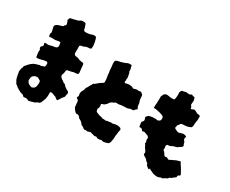

<svg xmlns="http://www.w3.org/2000/svg" viewBox="-120 -1162 1960 1634"><g transform="rotate(30 860.0 -344.5)"><path d="M498 -153Q497 -146 495 -142Q493 -138 494 -131Q493 -129 492 -126Q491 -123 489 -121Q480 -112 473.5 -101.5Q467 -91 461 -82Q459 -78 456.5 -74.5Q454 -71 452 -68Q445 -68 443 -69Q438 -73 433.5 -76Q429 -79 424 -83Q417 -89 414.5 -87.5Q412 -86 406 -91Q399 -93 388 -97Q377 -101 371 -100Q369 -99 365.5 -96Q362 -93 363 -91Q365 -82 364 -73.5Q363 -65 363 -56Q363 -33 353 -13Q349 -3 345.5 6.5Q342 16 335 24Q331 28 325.5 29Q320 30 314 32Q308 38 301 42Q294 46 284 48Q277 49 270.5 52Q264 55 256 56Q252 58 247 58.5Q242 59 237 59Q233 57 229 54.5Q225 52 221 51Q208 48 195 52H189Q184 50 181 46Q178 42 173 38Q166 36 157.5 34Q149 32 141 28Q133 23 124.5 18.5Q116 14 108 9Q101 4 94.5 -2.5Q88 -9 79 -13Q77 -18 75 -23Q73 -28 69 -32Q62 -44 58 -57.5Q54 -71 52 -84Q51 -92 49.5 -101Q48 -110 46 -118Q47 -126 48.5 -134Q50 -142 51 -150Q57 -156 57 -164Q57 -172 61 -178Q68 -186 74.5 -193.5Q81 -201 87 -208Q101 -222 116 -231.5Q131 -241 150 -245Q158 -247 165.5 -250Q173 -253 181 -251Q190 -253 199.5 -256.5Q209 -260 217 -263Q218 -266 220 -272Q222 -278 221 -279Q221 -284 220.5 -290Q220 -296 220 -300Q216 -305 212.5 -306.5Q209 -308 205 -308Q195 -307 184.5 -305Q174 -303 164 -300Q154 -296 142.5 -294.5Q131 -293 120 -292Q118 -292 116.5 -294Q115 -296 113 -297Q110 -317 108.5 -326.5Q107 -336 107 -344.5Q107 -353 108 -368L100 -377Q99 -382 100 -386Q101 -390 102 -394Q105 -397 108 -400Q111 -403 115 -406Q119 -414 116 -422Q115 -424 113.5 -427.5Q112 -431 113 -435Q115 -436 116.5 -437.5Q118 -439 120 -439Q126 -439 131.5 -438.5Q137 -438 144 -437Q147 -438 152 -438.5Q157 -439 161 -440Q172 -443 182 -445.5Q192 -448 202 -448Q207 -449 212.5 -451Q218 -453 223 -455Q233 -462 233 -476Q232 -480 232.5 -484Q233 -488 231 -492Q229 -494 229.5 -500Q230 -506 228 -507Q226 -508 220.5 -508.5Q215 -509 213 -509Q203 -508 191.5 -505Q180 -502 170 -503Q161 -504 151 -503.5Q141 -503 131 -503Q129 -503 125.5 -502Q122 -501 120 -503Q116 -508 117.5 -514Q119 -520 114 -523Q116 -528 117.5 -533.5Q119 -539 121 -543Q115 -569 109 -597Q110 -599 111 -602Q112 -605 113 -608Q124 -622 146.5 -627.5Q169 -633 184 -641V-649Q186 -650 188 -651Q190 -652 192 -653Q198 -659 198 -664Q197 -674 193.5 -683.5Q190 -693 185 -704Q184 -705 186 -707Q188 -709 189 -712Q191 -720 192 -723Q195 -727 198 -727Q206 -729 213.5 -731Q221 -733 230 -734Q237 -735 243.5 -738Q250 -741 258 -741Q263 -741 269 -745Q275 -749 280.5 -751.5Q286 -754 292 -758Q303 -759 313.5 -759.5Q324 -760 334 -753Q336 -746 338.5 -739Q341 -732 344 -725Q346 -718 347.5 -711Q349 -704 351 -698Q355 -690 362 -690Q367 -689 372 -689Q377 -689 382 -689Q397 -691 407 -692.5Q417 -694 431 -700Q435 -702 439 -702Q443 -702 447 -703Q458 -703 463.5 -701Q469 -699 473 -685Q477 -671 480.5 -656Q484 -641 485 -626Q486 -622 485.5 -618Q485 -614 485 -610Q484 -606 484 -602Q484 -598 483 -593Q481 -592 478 -590.5Q475 -589 473 -588Q465 -587 458 -587Q451 -587 443 -585Q441 -584 438.5 -584Q436 -584 434 -583Q424 -576 413 -574Q402 -572 391 -569Q389 -569 389 -568Q382 -565 382 -558Q381 -553 382 -549Q382 -539 382.5 -529Q383 -519 382 -509Q381 -505 381.5 -500.5Q382 -496 382 -491Q384 -483 386.5 -478.5Q389 -474 400 -471Q410 -470 420.5 -468Q431 -466 439 -460Q446 -459 453.5 -456.5Q461 -454 468 -454Q470 -455 477 -453Q488 -451 490 -440Q491 -432 491.5 -422.5Q492 -413 493 -405L497 -370Q498 -367 497.5 -363.5Q497 -360 497 -358Q497 -355 494 -351.5Q491 -348 489 -348Q486 -347 484 -346.5Q482 -346 480 -346Q453 -346 429 -337Q422 -336 414 -334.5Q406 -333 398 -331Q388 -328 388 -320Q387 -299 382 -287Q377 -275 377 -270Q379 -268 380.5 -261.5Q382 -255 384 -254Q389 -251 393 -246Q397 -241 404 -238Q414 -233 416.5 -229.5Q419 -226 422.5 -223.5Q426 -221 439 -218Q442 -215 444.5 -211Q447 -207 451 -204Q454 -201 458 -198.5Q462 -196 466 -192Q471 -188 476 -186Q481 -184 486 -181Q496 -175 498 -170Q500 -165 498 -153ZM244 -114Q246 -128 238 -138Q225 -146 217 -150.5Q209 -155 198 -153Q176 -150 162 -132Q158 -125 156.5 -112.5Q155 -100 155 -92Q160 -82 163 -78Q166 -74 173 -66Q178 -63 188 -59.5Q198 -56 205 -53Q215 -55 224 -60.5Q233 -66 237 -75Q241 -85 242 -94.5Q243 -104 244 -114Z M1081 -345Q1080 -344 1080 -341.5Q1080 -339 1079 -339Q1071 -337 1067 -331Q1063 -325 1059 -320Q1058 -319 1056 -318Q1054 -317 1052 -317Q1046 -316 1039.5 -315.5Q1033 -315 1025 -315Q1018 -313 1012 -309Q1008 -308 1004.5 -307Q1001 -306 996 -306Q980 -305 963 -304.5Q946 -304 929 -300Q925 -299 920 -299Q915 -299 910 -299H890Q886 -297 883 -293.5Q880 -290 875 -288Q874 -288 871 -287Q868 -286 866 -286Q860 -283 854.5 -278Q849 -273 844 -268Q840 -257 832 -250.5Q824 -244 815 -236Q804 -231 791 -228Q789 -222 791 -217.5Q793 -213 793 -208Q792 -205 792 -201Q792 -197 792 -192Q789 -184 784 -178Q785 -176 785 -173.5Q785 -171 785 -169Q786 -165 787 -161.5Q788 -158 789 -153Q791 -152 792.5 -150Q794 -148 797 -147Q807 -143 816.5 -139Q826 -135 836 -133Q844 -133 850.5 -130.5Q857 -128 864 -124Q870 -126 876 -126Q879 -125 882 -124.5Q885 -124 889 -123Q891 -123 893.5 -123Q896 -123 897 -124Q903 -126 909 -127.5Q915 -129 922 -129Q930 -129 938 -131.5Q946 -134 953 -130Q956 -130 957 -131Q963 -132 968.5 -133.5Q974 -135 979 -136Q985 -137 990.5 -137.5Q996 -138 1003 -139Q1010 -138 1017 -136.5Q1024 -135 1030 -133Q1035 -131 1037.5 -127Q1040 -123 1042 -118Q1040 -106 1037 -94Q1036 -88 1035.5 -81.5Q1035 -75 1034 -69Q1033 -64 1032.5 -59Q1032 -54 1031 -49Q1030 -42 1031 -35.5Q1032 -29 1030 -21Q1029 -14 1027.5 -7Q1026 0 1025 7Q1024 9 1023.5 12Q1023 15 1022 17Q1019 28 1008 33Q996 37 984.5 40Q973 43 961 43Q958 41 954 40Q950 39 946 38Q942 39 938.5 40Q935 41 930 43H912Q906 43 902 39.5Q898 36 893 35Q889 36 884.5 36.5Q880 37 876 38Q864 34 853 31.5Q842 29 831 26L804 35Q797 33 791 32Q785 31 780 35Q773 33 767.5 30.5Q762 28 759 24Q756 22 753.5 20Q751 18 747 17Q733 12 726 -1Q720 -9 712 -14.5Q704 -20 696 -24Q694 -25 689 -28Q686 -31 683.5 -35Q681 -39 677 -43Q664 -53 647 -49Q634 -57 626.5 -68Q619 -79 611 -90Q611 -98 610 -105.5Q609 -113 608 -121Q607 -128 607 -134Q607 -140 606 -147Q605 -154 597 -160Q592 -163 586 -167Q585 -168 585 -170Q585 -172 584 -173Q584 -177 587 -180.5Q590 -184 591 -190V-193Q591 -195 590 -197Q583 -223 598 -246Q602 -252 604.5 -258.5Q607 -265 608 -273Q608 -278 611 -282Q619 -291 624 -302.5Q629 -314 636 -323Q638 -328 641 -333Q644 -338 645 -342Q651 -345 655 -345Q655 -347 657.5 -347.5Q660 -348 660 -350Q664 -355 668 -357Q672 -359 676 -362Q680 -366 683 -369.5Q686 -373 690 -375Q696 -380 702.5 -383Q709 -386 715 -390Q725 -397 724 -405Q724 -425 721 -444Q720 -452 718 -460Q716 -468 716 -475Q716 -480 716 -483.5Q716 -487 715 -491Q715 -497 713 -502.5Q711 -508 711 -513Q711 -534 708 -554Q705 -574 706 -593Q706 -598 707 -599Q708 -605 713 -607Q720 -610 726 -612.5Q732 -615 739 -616Q754 -618 766.5 -622.5Q779 -627 792 -631Q798 -633 803.5 -636Q809 -639 816 -642Q824 -643 832.5 -643.5Q841 -644 849 -643Q853 -639 852.5 -636Q852 -633 853 -630Q854 -626 855 -622.5Q856 -619 857 -614Q858 -612 859 -608.5Q860 -605 860 -603Q860 -599 859.5 -595.5Q859 -592 859 -589Q867 -576 869 -561Q871 -546 874 -531Q876 -530 874 -528Q870 -521 872 -511.5Q874 -502 870 -493Q867 -486 882 -481Q887 -483 892 -486Q912 -489 918 -489Q924 -489 942 -486Q944 -485 946 -484Q948 -483 952 -481Q954 -480 956.5 -479Q959 -478 960 -477Q965 -476 970 -478.5Q975 -481 979 -482Q983 -483 987 -483.5Q991 -484 995 -485Q999 -484 1003 -483.5Q1007 -483 1011 -483Q1016 -484 1021.5 -484.5Q1027 -485 1033 -486Q1038 -482 1044 -477.5Q1050 -473 1054 -468Q1057 -455 1057 -443Q1057 -432 1059 -421.5Q1061 -411 1065 -401Q1068 -398 1068 -393Q1069 -386 1069 -379.5Q1069 -373 1071 -367Q1072 -361 1075 -355.5Q1078 -350 1081 -345Z M1677 -35Q1671 -31 1669 -30Q1656 -27 1658 -13Q1658 -13 1658 -8Q1651 -1 1641.5 5Q1632 11 1624 20Q1623 21 1619 21.5Q1615 22 1610 24Q1606 28 1602.5 32.5Q1599 37 1596 40Q1589 43 1583.5 45.5Q1578 48 1573 51Q1569 53 1565.5 56.5Q1562 60 1557 62Q1549 62 1544 61Q1541 62 1537.5 63.5Q1534 65 1531 67Q1516 74 1499 71Q1487 69 1475.5 66.5Q1464 64 1454 57Q1449 54 1443.5 52.5Q1438 51 1433 49Q1432 47 1430 45Q1428 43 1426 40Q1425 43 1423 46Q1421 49 1419 52Q1409 51 1403.5 43.5Q1398 36 1389 32Q1388 27 1386 23Q1384 19 1382 13Q1380 12 1377 10Q1374 8 1372 7Q1367 4 1365 1Q1361 -7 1355 -12Q1349 -17 1342 -21Q1328 -26 1317 -41Q1319 -44 1320 -46.5Q1321 -49 1322 -53Q1321 -58 1318.5 -62Q1316 -66 1314 -70Q1313 -75 1309.5 -78.5Q1306 -82 1303 -85Q1299 -90 1297 -97L1290 -110Q1288 -114 1285.5 -117.5Q1283 -121 1281 -123Q1281 -127 1283 -129Q1284 -135 1282.5 -140.5Q1281 -146 1279 -151Q1277 -157 1278.5 -162.5Q1280 -168 1279 -175Q1277 -181 1273 -185Q1269 -189 1270 -189Q1261 -192 1253 -196Q1245 -200 1236 -202Q1232 -206 1223 -204Q1220 -204 1216 -203Q1212 -202 1209 -201Q1205 -203 1203 -207.5Q1201 -212 1198 -214Q1192 -219 1185 -219.5Q1178 -220 1171 -220Q1167 -225 1167.5 -231Q1168 -237 1166 -241Q1165 -248 1164.5 -253Q1164 -258 1163 -262Q1165 -268 1168.5 -271.5Q1172 -275 1174 -279Q1182 -287 1177 -300Q1176 -304 1174.5 -308Q1173 -312 1171 -315Q1173 -323 1178.5 -328.5Q1184 -334 1189 -340L1217 -347Q1224 -349 1231 -348Q1238 -347 1245 -348Q1253 -350 1260 -348.5Q1267 -347 1272 -345Q1284 -348 1296 -355Q1309 -378 1296 -398Q1277 -408 1256 -413Q1235 -418 1214 -422Q1212 -422 1208.5 -421.5Q1205 -421 1202 -421Q1200 -420 1197.5 -422Q1195 -424 1195 -425V-432Q1194 -441 1195 -449.5Q1196 -458 1197 -467Q1198 -475 1197.5 -483.5Q1197 -492 1198 -499Q1199 -509 1198.5 -518Q1198 -527 1198 -536Q1206 -556 1209.5 -560.5Q1213 -565 1225 -573Q1240 -576 1256 -573Q1269 -569 1281.5 -569Q1294 -569 1306 -569Q1312 -575 1313 -577Q1316 -588 1317.5 -606.5Q1319 -625 1317 -635Q1316 -643 1318 -649Q1320 -655 1324 -661Q1327 -669 1334 -669Q1344 -669 1353 -672Q1362 -675 1372 -676Q1379 -675 1386 -673.5Q1393 -672 1402 -673Q1405 -675 1410 -677.5Q1415 -680 1421 -682Q1424 -681 1428 -679Q1432 -677 1435 -675Q1439 -674 1443 -675Q1447 -676 1451 -672Q1453 -665 1455.5 -658Q1458 -651 1459 -643Q1458 -624 1456 -607Q1458 -598 1464 -592.5Q1470 -587 1470 -578Q1470 -569 1481 -573Q1484 -574 1486 -575Q1488 -576 1490 -577Q1493 -580 1496 -580Q1503 -582 1509.5 -580Q1516 -578 1522 -574Q1530 -569 1539 -565Q1546 -564 1552 -563Q1558 -562 1565 -561Q1566 -559 1568 -557Q1570 -555 1570 -553Q1570 -539 1570 -524.5Q1570 -510 1566 -496Q1564 -486 1564 -476Q1564 -466 1563 -454Q1563 -454 1562.5 -452Q1562 -450 1560 -448Q1558 -445 1555 -439Q1541 -432 1526 -428Q1511 -424 1494 -424Q1490 -424 1484.5 -423.5Q1479 -423 1474 -422Q1473 -422 1470.5 -421.5Q1468 -421 1466 -421Q1458 -417 1454.5 -408Q1451 -399 1443 -396Q1442 -388 1440.5 -381.5Q1439 -375 1437 -370Q1439 -362 1444 -359Q1454 -356 1459 -352Q1467 -348 1470 -347Q1473 -346 1483 -345Q1491 -347 1498.5 -349.5Q1506 -352 1513 -354Q1522 -357 1530.5 -356Q1539 -355 1548 -352Q1550 -351 1551.5 -349.5Q1553 -348 1556 -346Q1555 -338 1552 -330Q1549 -320 1556 -312Q1558 -309 1561 -306Q1564 -303 1566 -300Q1568 -295 1568.5 -289Q1569 -283 1573 -278Q1575 -275 1576 -270Q1577 -265 1574 -260Q1571 -256 1566.5 -252.5Q1562 -249 1557 -247Q1552 -245 1547.5 -241Q1543 -237 1539 -233Q1530 -230 1520.5 -227Q1511 -224 1502 -222Q1498 -221 1495 -219Q1492 -217 1488 -215Q1481 -211 1473 -209Q1465 -207 1457 -208Q1451 -208 1447 -201Q1444 -197 1444 -193Q1443 -187 1444.5 -182.5Q1446 -178 1447 -173Q1447 -170 1446 -166.5Q1445 -163 1444 -159Q1446 -153 1449 -150Q1453 -146 1457 -143Q1461 -140 1463 -136Q1466 -132 1468.5 -127.5Q1471 -123 1473 -120Q1475 -117 1477 -115.5Q1479 -114 1480 -112Q1486 -109 1490 -111Q1494 -113 1497 -113Q1506 -113 1512.5 -107.5Q1519 -102 1528 -103Q1535 -107 1542 -111Q1549 -115 1556 -118Q1564 -120 1572 -125Q1580 -130 1588 -132Q1596 -135 1604 -137Q1612 -139 1620 -141Q1621 -140 1623 -139Q1625 -138 1626 -136Q1631 -120 1642 -108Q1645 -105 1652.5 -91.5Q1660 -78 1667.5 -64.5Q1675 -51 1677 -47Q1678 -46 1678 -44.5Q1678 -43 1677 -35Z"/></g></svg>

Font: Darumadrop One
Style: Regular
Weight: 400
Version: Version 1.000